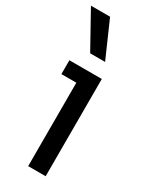

<svg xmlns="http://www.w3.org/2000/svg" viewBox="-214 -861 731 913"><g transform="rotate(30 151.5 -405.0)"><path d="M187 -612H105L-5 -810H100ZM214 0H118V-458H36V-534H214Z"/></g></svg>

Font: Sora
Style: Regular
Weight: 400
Designer: Jonathan Barnbrook, Julián Moncada
Foundry: Barnbrook Fonts
Version: Version 2.000